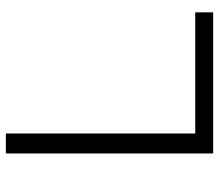

<svg xmlns="http://www.w3.org/2000/svg" viewBox="-66 -679 745 653"><g transform="rotate(-90 306.5 -352.5)"><path d="M111 0V-705H179V-61H591V0Z"/></g></svg>

Font: Nunito Sans 10pt SemiExpanded Light
Style: Regular
Weight: 300
Width: 6
Designer: Vernon Adams
Foundry: Vernon Adams
Version: Version 3.101;gftools[0.9.27]